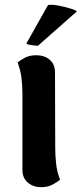

<svg xmlns="http://www.w3.org/2000/svg" viewBox="-20 -761 339 796"><path d="M209 -146Q209 -118 212.5 -83.5Q216 -49 229 -16Q220 -8 199.5 3.5Q179 15 150 15Q118 15 95.5 -4Q73 -23 73 -56V-371Q73 -400 69.5 -434Q66 -468 53 -502Q62 -510 82 -521Q102 -532 130 -532Q164 -532 186 -513.5Q208 -495 208 -461ZM299 -714 137 -571Q125 -572 110 -574Q95 -576 89 -580L179 -740Q195 -743 221.5 -738Q248 -733 271 -726Q294 -719 299 -714Z"/></svg>

Font: Arima Thin
Style: Regular
Weight: 100
Designer: Joana Correia and Natanael Gama
Foundry: NDISCOVER
Version: Version 1.101;gftools[0.9.23]